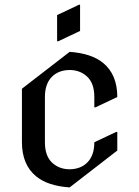

<svg xmlns="http://www.w3.org/2000/svg" viewBox="-20 -777 592 816"><path d="M275.9 19.5Q183.6 13.2 133.8 -27.3Q73.2 -77.1 73.2 -172.4V-399.9L275.9 -556.6Q368.2 -550.3 418 -509.8Q478.5 -460.4 478.5 -364.7L385.7 -320.8H380.9V-364.7Q380.9 -423.8 349.1 -452.6Q318.8 -479.5 275.9 -479.5Q228 -479 199.7 -449.7Q170.9 -419.9 170.9 -364.7V-172.4Q170.9 -113.3 202.6 -84.5Q232.9 -57.6 275.9 -57.6Q323.7 -58.1 352.1 -87.4Q380.9 -117.2 380.9 -172.4L473.6 -216.3H478.5V-137.2ZM320.3 -756.8V-645.5L227.5 -601.6H222.7V-712.9L315.4 -756.8Z"/></svg>

Font: Nova Cut
Style: Book
Weight: 400
Version: Version 2.000